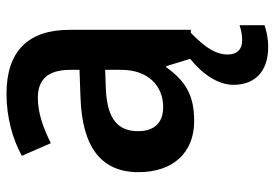

<svg xmlns="http://www.w3.org/2000/svg" viewBox="-144 -448 825 576"><g transform="rotate(-90 268.0 -160.5)"><path d="M392 111C392 75 412 44 457 0H466V-364C466 -490 400 -553 274 -553C204 -553 139 -535 88 -507L126 -420C172 -443 217 -459 262 -459C316 -459 346 -430 346 -361V-334L263 -331C114 -326 39 -269 39 -157C39 -53 98 10 192 10C271 10 312 -16 354 -74H357L379 -2C334 34 301 81 301 128C301 192 341 232 414 232C442 232 462 227 480 221V146C469 150 453 154 434 154C408 154 392 139 392 111ZM289 -255 346 -257V-209C346 -128 298 -83 234 -83C191 -83 162 -106 162 -158C162 -217 196 -251 289 -255Z"/></g></svg>

Font: Noto Sans Armenian SemiCondensed SemiBold
Style: Regular
Weight: 600
Width: 4
Designer: Monotype Design Team
Foundry: Monotype Imaging Inc.
Version: Version 2.008